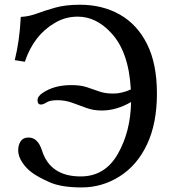

<svg xmlns="http://www.w3.org/2000/svg" viewBox="-20 -778 733 819"><path d="M43 -521.5Q63.5 -604.5 68.4 -702.1V-706.1H72.3Q104.5 -708 138.7 -720.7Q172.9 -733.4 216.3 -745.6Q259.8 -757.8 321.3 -757.8Q417 -757.8 491.2 -715.8Q565.4 -673.8 607.4 -589.8Q649.4 -505.9 649.4 -378.9Q649.4 -252 607.4 -162.6Q565.4 -73.2 490.7 -25.9Q416 21.5 328.6 21.5Q241.2 21.5 191.9 -0.5Q142.6 -22.5 116.7 -41.5Q90.8 -60.5 74.2 -86.4Q57.6 -112.3 57.6 -136.2Q57.6 -160.2 68.4 -175.8Q79.1 -191.4 101.6 -191.4Q141.6 -191.4 159.2 -135.7Q194.3 -25.4 324.2 -25.4Q427.7 -25.4 482.4 -121.1Q537.1 -216.8 539.1 -342.8Q476.6 -306.6 414.1 -306.6Q377.9 -306.6 347.7 -317.9Q317.4 -329.1 287.6 -339.8Q257.8 -350.6 225.6 -350.6Q193.4 -350.6 178.7 -341.3Q164.1 -332 154.3 -332Q140.6 -332 140.1 -349.6Q139.6 -367.2 162.1 -381.8Q210.9 -415 284.2 -415Q323.2 -415 350.1 -406.2Q377 -397.5 402.3 -388.2Q427.7 -378.9 463.4 -378.9Q499 -378.9 538.1 -396.5Q529.3 -558.6 453.1 -638.7Q389.6 -707 311.5 -707Q257.8 -707 212.9 -679.7Q124 -627.9 85.9 -514.6Z"/></svg>

Font: GenEi LateMin P v2
Style: Medium
Weight: 500
Designer: o_tamon (Modified)
Foundry: o_tamon / Adobe Systems Incorporated / FONT 910 / Philipp H. Poll
Version: Version 2.1;Original Version 1.004